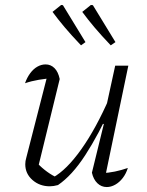

<svg xmlns="http://www.w3.org/2000/svg" viewBox="-20 -749 593 775"><path d="M221 -430 133 -70 129 -92Q149 -71 170.5 -55.5Q192 -40 211 -32H193Q249 -63 308.5 -147Q368 -231 422 -355L434 -330Q406 -267 378.5 -215.5Q351 -164 324 -122.5Q297 -81 269.5 -51Q242 -21 214 -2Q196 3 181 3Q140 3 111 -22.5Q82 -48 82 -86Q82 -99 86 -112L175 -459L198 -434Q167 -432 137 -427Q107 -422 81 -413Q89 -436 102 -453.5Q115 -471 131 -480Q147 -489 164 -489Q185 -489 200 -474Q215 -459 221 -430ZM351 -52 399 -248 394 -250 445 -484H498L402 -23L389 -50Q417 -51 443.5 -56.5Q470 -62 496 -71Q489 -48 475.5 -30.5Q462 -13 445 -3.5Q428 6 411 6Q389 6 373 -9.5Q357 -25 351 -52ZM307 -566Q268 -607 241 -639Q214 -671 192 -701L227 -729L234 -728L325 -579ZM427 -566Q388 -607 361 -639Q334 -671 312 -701L347 -729L355 -728L446 -579Z"/></svg>

Font: Piazzolla Thin ExtraLight
Style: Italic
Weight: 250
Italic angle: -11.3°
Version: Version 2.005